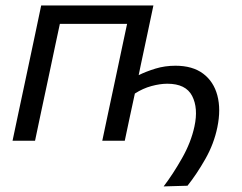

<svg xmlns="http://www.w3.org/2000/svg" viewBox="-20 -516 888 704"><path d="M580 167.5Q614 123 647.2 64.5Q680.5 6 693 -52.5Q707.5 -119.5 684.5 -164.2Q661.5 -209 593.5 -209Q567 -209 535.5 -200.5Q504 -192 474.5 -173Q463.5 -123 455.5 -85.2Q447.5 -47.5 437.5 0H355Q366.5 -55 377.5 -106.5Q388.5 -158 401.5 -219L412 -268.5Q422 -315.5 430 -353.5Q438 -391.5 446 -428.5H199.5Q191.5 -391.5 183.5 -353.8Q175.5 -316 165.5 -268.5L155 -219Q142 -158 131 -106.8Q120 -55.5 108.5 0H26Q37.5 -55 48.5 -106.5Q59.5 -158 72.5 -219L83 -268.5Q97.5 -336 108.5 -388.8Q119.5 -441.5 131 -496H542.5Q531 -441.5 520.5 -391.8Q510 -342 495.5 -274.5L488.5 -240.5Q516 -254 550.2 -264.5Q584.5 -275 623.5 -275Q686 -275 724.8 -246Q763.5 -217 777 -166Q790.5 -115 777 -49.5Q764.5 11.5 732.8 67.2Q701 123 667.5 165Z"/></svg>

Font: Commissioner
Style: Italic
Weight: 400
Italic angle: -12°
Designer: Kostas Bartsokas
Foundry: Kostas Bartsokas
Version: Version 1.000; ttfautohint (v1.8.3)